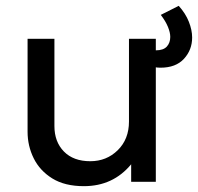

<svg xmlns="http://www.w3.org/2000/svg" viewBox="-20 -623 678 658"><path d="M267.5 15Q202 15 159.2 -11.5Q116.5 -38 95.5 -80.5Q74.5 -123 74.5 -171.5V-490H166.5V-191Q166.5 -137 199 -103.8Q231.5 -70.5 289.5 -70.5Q345 -70.5 383.5 -108.2Q422 -146 422 -206.5V-490H514V0H429.5V-60Q367.5 15 267.5 15ZM530 -391Q520 -391 509.2 -392.8Q498.5 -394.5 486.5 -397.5V-454.5Q503.5 -450.5 514 -450.5Q540 -450.5 551.8 -463.5Q563.5 -476.5 563.5 -496.5Q563.5 -511.5 555.5 -531Q547.5 -550.5 531 -572L592.5 -603Q616 -577 627.2 -548.5Q638.5 -520 638.5 -494.5Q638.5 -452 610.5 -421.5Q582.5 -391 530 -391Z"/></svg>

Font: Geologica Light
Style: Regular
Weight: 300
Designer: Sindre Bremnes, Frode Helland
Foundry: Monokrom Skriftforlag AS
Version: Version 1.010; ttfautohint (v1.8.4.7-5d5b);gftools[0.9.28]